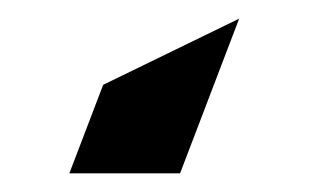

<svg xmlns="http://www.w3.org/2000/svg" viewBox="-20 -115 331 206"><path d="M236.6 -95 90.7 -24 54.4 71H173.2Z"/></svg>

Font: Din Kursivschrift
Style: Extended Italic
Weight: 400
Version: Version 1.089